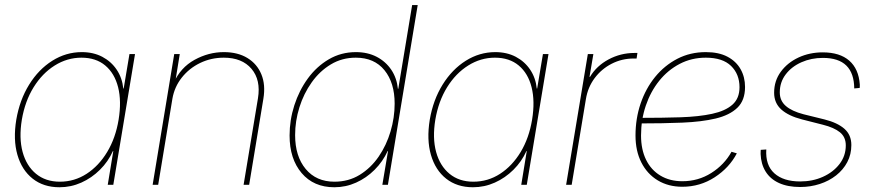

<svg xmlns="http://www.w3.org/2000/svg" viewBox="-20 -748 3536 777"><path d="M220.7 9.8Q156.2 9.8 112.3 -24.9Q68.4 -59.6 50.5 -121.3Q32.7 -183.1 45.9 -263.7Q59.6 -343.8 97.9 -405.5Q136.2 -467.3 191.7 -502.2Q247.1 -537.1 311 -537.1Q357.9 -537.1 394 -518.1Q430.2 -499 452.4 -465.8Q474.6 -432.6 479 -389.6H480.5L503.9 -529.3H526.4L438.5 0H416L438.5 -136.7H437Q418 -94.2 384.5 -61Q351.1 -27.8 309.1 -9Q267.1 9.8 220.7 9.8ZM222.2 -12.7Q281.2 -12.7 330.6 -44.7Q379.9 -76.7 413.8 -133.1Q447.8 -189.5 460 -263.7Q472.2 -338.4 458 -394.8Q443.8 -451.2 406 -482.9Q368.2 -514.6 309.6 -514.6Q252 -514.6 201.4 -482.9Q150.9 -451.2 116 -394.8Q81.1 -338.4 68.4 -263.7Q56.2 -189.5 71.5 -133.1Q86.9 -76.7 125.7 -44.7Q164.6 -12.7 222.2 -12.7Z M677.7 -348.6 620.1 0H597.7L685.1 -529.3H707.5L688.5 -412.1H682.6Q710.4 -474.6 767.3 -505.9Q824.2 -537.1 885.7 -537.1Q942.4 -537.1 981.4 -513.2Q1020.5 -489.3 1037.8 -447Q1055.2 -404.8 1045.9 -348.6L988.3 0H965.8L1023.9 -350.1Q1036.1 -424.3 997.8 -469.5Q959.5 -514.6 885.7 -514.6Q834.5 -514.6 790 -493.2Q745.6 -471.7 715.8 -434.1Q686 -396.5 677.7 -348.6Z M1333 9.8Q1249.5 9.8 1200.7 -47.6Q1151.9 -105 1151.9 -199.7Q1151.9 -261.7 1171.1 -321.8Q1190.4 -381.8 1225.8 -430.4Q1261.2 -479 1310.8 -508.1Q1360.4 -537.1 1420.4 -537.1Q1467.8 -537.1 1504.4 -518.1Q1541 -499 1563.5 -465.6Q1585.9 -432.1 1590.3 -388.7H1591.8L1647.9 -727.5H1670.4L1549.8 0H1527.3L1550.3 -136.7H1548.8Q1529.3 -94.2 1496.1 -61Q1462.9 -27.8 1421.1 -9Q1379.4 9.8 1333 9.8ZM1333.5 -12.7Q1390.6 -12.7 1435.8 -40.5Q1481 -68.4 1512.5 -114.3Q1543.9 -160.2 1560.5 -216.1Q1577.1 -272 1577.1 -328.6Q1577.1 -413.1 1535.9 -463.9Q1494.6 -514.6 1419.9 -514.6Q1364.3 -514.6 1319.1 -487.5Q1273.9 -460.4 1241.5 -414.8Q1209 -369.1 1191.7 -313.7Q1174.3 -258.3 1174.3 -201.2Q1174.3 -115.7 1217 -64.2Q1259.8 -12.7 1333.5 -12.7Z M1894 9.8Q1829.6 9.8 1785.6 -24.9Q1741.7 -59.6 1723.9 -121.3Q1706.1 -183.1 1719.2 -263.7Q1732.9 -343.8 1771.2 -405.5Q1809.6 -467.3 1865 -502.2Q1920.4 -537.1 1984.4 -537.1Q2031.2 -537.1 2067.4 -518.1Q2103.5 -499 2125.7 -465.8Q2147.9 -432.6 2152.3 -389.6H2153.8L2177.2 -529.3H2199.7L2111.8 0H2089.4L2111.8 -136.7H2110.4Q2091.3 -94.2 2057.9 -61Q2024.4 -27.8 1982.4 -9Q1940.4 9.8 1894 9.8ZM1895.5 -12.7Q1954.6 -12.7 2003.9 -44.7Q2053.2 -76.7 2087.2 -133.1Q2121.1 -189.5 2133.3 -263.7Q2145.5 -338.4 2131.3 -394.8Q2117.2 -451.2 2079.3 -482.9Q2041.5 -514.6 1982.9 -514.6Q1925.3 -514.6 1874.8 -482.9Q1824.2 -451.2 1789.3 -394.8Q1754.4 -338.4 1741.7 -263.7Q1729.5 -189.5 1744.9 -133.1Q1760.3 -76.7 1799.1 -44.7Q1837.9 -12.7 1895.5 -12.7Z M2271 0 2358.9 -529.3H2381.3L2365.7 -437H2367.7Q2394 -481.4 2442.9 -507.6Q2491.7 -533.7 2547.9 -533.7Q2552.2 -533.7 2553.7 -533.7Q2555.2 -533.7 2559.6 -533.7L2556.2 -511.2Q2553.2 -511.2 2551 -511.2Q2548.8 -511.2 2544.4 -511.2Q2496.6 -511.2 2455.3 -490Q2414.1 -468.8 2386.5 -431.9Q2358.9 -395 2351.1 -347.2L2293.5 0Z M2741.2 7.8Q2684.6 7.8 2641.8 -18.1Q2599.1 -43.9 2575.4 -90.6Q2551.8 -137.2 2551.8 -199.7Q2551.8 -268.1 2572.5 -329.1Q2593.3 -390.1 2631.3 -436.8Q2669.4 -483.4 2721.4 -510.3Q2773.4 -537.1 2836.4 -537.1Q2888.7 -537.1 2923.8 -518.6Q2959 -500 2977.1 -468Q2995.1 -436 2995.1 -396Q2995.1 -341.8 2963.9 -311.8Q2932.6 -281.7 2876 -268.3Q2819.3 -254.9 2741.2 -251.7Q2663.1 -248.5 2568.8 -248.5V-271Q2660.2 -271 2734.4 -273.4Q2808.6 -275.9 2861.8 -287.4Q2915 -298.8 2943.8 -324.2Q2972.7 -349.6 2972.7 -395Q2972.7 -447.8 2938.5 -481.2Q2904.3 -514.6 2836.4 -514.6Q2778.8 -514.6 2730.7 -489.5Q2682.6 -464.4 2647.7 -420.9Q2612.8 -377.4 2593.5 -320.6Q2574.2 -263.7 2574.2 -199.7Q2574.2 -143.1 2594.5 -101.6Q2614.7 -60.1 2652.6 -37.4Q2690.4 -14.6 2741.2 -14.6Q2805.7 -14.6 2858.4 -47.9Q2911.1 -81.1 2940.4 -133.8L2961.9 -127.4Q2931.2 -68.8 2872.1 -30.5Q2813 7.8 2741.2 7.8Z M3218.3 8.8Q3168 8.8 3132.6 -7.3Q3097.2 -23.4 3078.4 -53.7Q3059.6 -84 3058.1 -125Q3058.1 -130.4 3058.3 -133.3Q3058.6 -136.2 3058.6 -141.6L3081.1 -143.1Q3077.1 -79.6 3113.8 -46.6Q3150.4 -13.7 3218.3 -13.7Q3268.6 -13.7 3310.3 -32.5Q3352.1 -51.3 3377.4 -84.2Q3402.8 -117.2 3402.8 -159.7Q3402.8 -193.4 3379.2 -212.6Q3355.5 -231.9 3310.1 -243.2L3226.1 -264.6Q3170.9 -278.8 3141.8 -304.9Q3112.8 -331.1 3112.8 -372.6Q3112.8 -420.9 3139.9 -457.8Q3167 -494.6 3211.7 -515.4Q3256.3 -536.1 3309.6 -536.1Q3378.4 -536.1 3416.7 -502.7Q3455.1 -469.2 3459.5 -405.8Q3459.5 -402.3 3459.5 -399.4Q3459.5 -396.5 3459 -392.1L3437 -390.1Q3436.5 -451.7 3405 -482.7Q3373.5 -513.7 3310.1 -513.7Q3263.2 -513.7 3223.4 -496.1Q3183.6 -478.5 3159.7 -447Q3135.7 -415.5 3135.7 -374Q3135.7 -340.3 3160.2 -319.1Q3184.6 -297.9 3231.9 -285.6L3316.9 -264.6Q3369.1 -251.5 3397.2 -226.8Q3425.3 -202.1 3425.3 -161.1Q3425.3 -123 3408.9 -92Q3392.6 -61 3363.8 -38.3Q3335 -15.6 3297.4 -3.4Q3259.8 8.8 3218.3 8.8Z"/></svg>

Font: Inter 24pt Thin
Style: Italic
Weight: 250
Italic angle: -9.3988°
Version: Version 4.001;git-66647c0bb